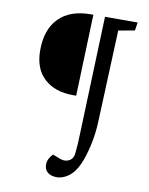

<svg xmlns="http://www.w3.org/2000/svg" viewBox="-99 -771 834 1072"><g transform="rotate(10 318.0 -235.5)"><path d="M377 80Q380 50 381.5 28Q383 6 384 -29L408 -700H593L586 -654L494 -637L473 -122Q471 -61 459.5 -1.5Q448 58 430 106.5Q412 155 388 183Q369 205 344.5 217Q320 229 299 229Q264 229 245.5 213Q227 197 227 169Q227 137 256 108L300 125Q327 135 350.5 123Q374 111 377 80ZM326 -238H308Q205 -238 144.5 -293.5Q84 -349 84 -453Q84 -572 147.5 -636Q211 -700 329 -700H342Z"/></g></svg>

Font: Literata 7pt
Style: Italic
Weight: 400
Italic angle: -2°
Designer: Latin by Veronika Burian and Jose Scaglione. Greek by Irene Vlachou. Cyrillic by Vera Evstafieva
Foundry: TypeTogether
Version: Version 3.002